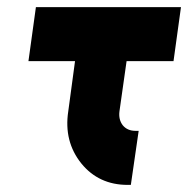

<svg xmlns="http://www.w3.org/2000/svg" viewBox="-20 -520 529 540"><path d="M81 -500 60 -348H191L172 -207Q159 -122 209 -60Q258 0 339 0H348L370 -152H361Q338 -152 325 -168Q313 -184 316 -207L336 -348H468L489 -500Z"/></svg>

Font: Unageo
Style: ExtraBold-Italic
Weight: 800
Designer: Richard Sepsi
Foundry: Richard Sepsi
Version: Version 2.000